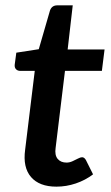

<svg xmlns="http://www.w3.org/2000/svg" viewBox="-20 -690 415 718"><path d="M191 8Q127 8 96 -28Q65 -64 74 -130L110 -425H55Q46 -425 40 -431Q34 -437 35 -448L41 -493L125 -506L167 -651Q174 -670 194 -670H252L233 -505H371L361 -425H223L188 -137Q184 -110 195.5 -96Q207 -82 229 -82Q240 -82 251 -87Q262 -92 271.5 -97Q281 -102 287 -102Q295 -102 301 -92L328 -38Q299 -16 263.5 -4Q228 8 191 8Z"/></svg>

Font: Aleo SemiBold
Style: Italic
Weight: 600
Italic angle: -7°
Designer: Alessio Laiso
Foundry: Alessio Laiso
Version: Version 2.001;gftools[0.9.29]